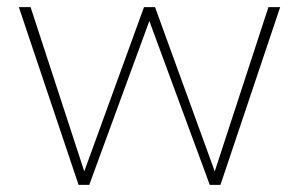

<svg xmlns="http://www.w3.org/2000/svg" viewBox="-20 -520 841 540"><path d="M416 -500 584 -38 735 -500H768L600 0H570L400 -461L231 0H201L33 -500H66L217 -38L385 -500Z"/></svg>

Font: Human Sans ExtraLight
Style: Regular
Weight: 200
Designer: Tim Radville
Foundry: Continuum
Version: Version 1.000;FEAKit 1.0